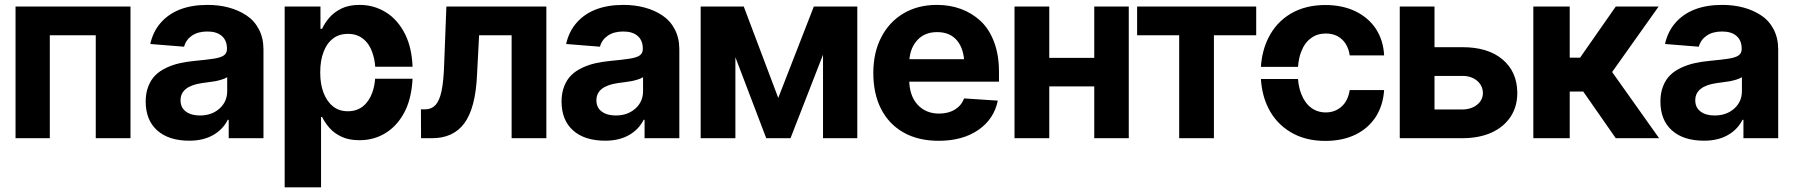

<svg xmlns="http://www.w3.org/2000/svg" viewBox="-20 -573 7436 796"><path d="M186.5 0H44.4V-545.9H521V0H377V-426.8H186.5Z M765.1 10.3Q679.2 10.3 631.6 -32.5Q584 -75.2 584 -152.3Q584 -187.5 595 -215.3Q606 -243.2 624.3 -261.2Q642.6 -279.3 669.7 -292Q696.8 -304.7 725.3 -311Q753.9 -317.4 789.1 -320.8Q836.9 -325.2 865.2 -329.6Q894.5 -334 907.7 -343Q920.9 -352.1 920.9 -369.1V-371.6Q920.9 -405.3 899.7 -423.8Q878.4 -442.4 839.8 -442.4Q800.8 -442.4 775.9 -425.3Q751 -408.2 743.2 -379.4L603 -390.6Q614.3 -441.4 645 -477.1Q710 -552.7 840.8 -552.7Q887.7 -552.7 928.5 -541.7Q969.2 -530.8 1002 -509Q1034.7 -487.3 1053.5 -451.2Q1072.3 -415 1072.3 -368.2V0H928.2V-76.2H924.3Q903.8 -35.6 863 -12.7Q822.3 10.3 765.1 10.3ZM808.6 -94.2Q857.9 -94.2 889.9 -122.8Q921.9 -151.4 921.9 -194.8V-252.9Q912.6 -247.1 897.9 -242.7Q883.3 -238.3 872.3 -236.3Q861.3 -234.4 842 -231.9Q822.8 -229.5 817.4 -228.5Q728.5 -215.8 728.5 -157.2Q728.5 -127 750.5 -110.6Q772.5 -94.2 808.6 -94.2Z M1160.2 203.6V-545.9H1308.6V-453.6H1315.4Q1325.7 -476.6 1344.7 -499Q1363.8 -521.5 1394.5 -537.1Q1425.8 -552.7 1470.7 -552.7Q1531.2 -552.7 1580.6 -521.5Q1630.4 -490.7 1661.1 -428.2Q1687.5 -372.6 1690.4 -296.4H1535.6Q1533.7 -327.1 1523.4 -356Q1511.2 -391.6 1485.4 -412.1Q1460 -432.6 1422.4 -432.6Q1385.7 -432.6 1360.4 -413.1Q1334.5 -393.1 1321.3 -357.4Q1307.6 -322.3 1307.6 -272.5Q1307.6 -223.6 1321.3 -188.5Q1335 -152.3 1360.8 -131.8Q1385.7 -111.8 1422.4 -111.8Q1459 -111.8 1484.9 -132.3Q1510.3 -152.8 1523.4 -189Q1532.7 -214.4 1535.2 -246.6H1690.4Q1686.5 -171.4 1662.1 -118.7Q1632.8 -56.6 1582.5 -23.9Q1532.7 8.3 1470.2 8.3Q1426.3 8.3 1395.5 -6.3Q1364.7 -21 1345.7 -43Q1326.7 -64.9 1315.4 -87.9H1311V203.6Z M1771 0H1725.6L1725.1 -119.6H1743.2Q1769.5 -120.1 1785.6 -137.7Q1801.8 -155.3 1810.5 -194.8Q1819.3 -238.3 1821.3 -303.7L1830.6 -545.9H2245.1V0H2101.1V-426.8H1966.3L1957.5 -259.8Q1951.2 -124.5 1904.8 -61.5Q1858.9 0 1771 0Z M2489.3 10.3Q2403.3 10.3 2355.7 -32.5Q2308.1 -75.2 2308.1 -152.3Q2308.1 -187.5 2319.1 -215.3Q2330.1 -243.2 2348.4 -261.2Q2366.7 -279.3 2393.8 -292Q2420.9 -304.7 2449.5 -311Q2478 -317.4 2513.2 -320.8Q2561 -325.2 2589.4 -329.6Q2618.7 -334 2631.8 -343Q2645 -352.1 2645 -369.1V-371.6Q2645 -405.3 2623.8 -423.8Q2602.5 -442.4 2564 -442.4Q2524.9 -442.4 2500 -425.3Q2475.1 -408.2 2467.3 -379.4L2327.1 -390.6Q2338.4 -441.4 2369.1 -477.1Q2434.1 -552.7 2564.9 -552.7Q2611.8 -552.7 2652.6 -541.7Q2693.4 -530.8 2726.1 -509Q2758.8 -487.3 2777.6 -451.2Q2796.4 -415 2796.4 -368.2V0H2652.3V-76.2H2648.4Q2627.9 -35.6 2587.2 -12.7Q2546.4 10.3 2489.3 10.3ZM2532.7 -94.2Q2582 -94.2 2614 -122.8Q2646 -151.4 2646 -194.8V-252.9Q2636.7 -247.1 2622.1 -242.7Q2607.4 -238.3 2596.4 -236.3Q2585.4 -234.4 2566.2 -231.9Q2546.9 -229.5 2541.5 -228.5Q2452.6 -215.8 2452.6 -157.2Q2452.6 -127 2474.6 -110.6Q2496.6 -94.2 2532.7 -94.2Z M3063.5 -545.9 3206.5 -167 3354 -545.9H3534.2V0H3392.1V-346.2L3257.3 0H3156.7L3028.8 -335.9V0H2884.8V-545.9Z M3871.6 10.7Q3787.1 10.7 3726.6 -23.4Q3665.5 -57.6 3633.1 -120.8Q3600.6 -184.1 3600.6 -270.5Q3600.6 -354.5 3633.3 -418Q3666 -481.9 3725.6 -517.3Q3785.2 -552.7 3864.3 -552.7Q3917.5 -552.7 3963.1 -536.1Q4008.8 -519.5 4044.7 -486.6Q4080.6 -453.6 4101.1 -399.4Q4121.6 -345.2 4121.6 -275.4V-234.4H3660.6V-327.6H4048.3L3978 -303.2Q3978 -367.7 3948.7 -403.8Q3919.4 -439.9 3865.2 -439.9Q3811.5 -439.9 3780.5 -403.8Q3749.5 -367.7 3749.5 -309.1V-243.2Q3749.5 -177.7 3783.4 -139.9Q3817.4 -102.1 3873.5 -102.1Q3911.6 -102.1 3938.7 -118.7Q3965.8 -135.3 3977.1 -165L4116.7 -155.8Q4101.1 -79.1 4035.9 -34.2Q3970.7 10.7 3871.6 10.7Z M4186 -545.9H4330.1V-333H4516.6V-545.9H4659.7V0H4516.6V-214.8H4330.1V0H4186Z M4868.7 -426.8H4694.3V-545.9H5188V-426.8H5012.7V0H4868.7Z M5474.6 11.2Q5391.6 11.2 5331.1 -24.9Q5270.5 -61 5238.8 -124Q5211.9 -176.8 5207.5 -245.6H5361.3Q5364.3 -209.5 5375 -183.1Q5389.2 -146.5 5415.5 -126.5Q5441.9 -106.9 5476.6 -106.9Q5515.1 -106.9 5542.5 -131.8Q5568.8 -155.3 5575.7 -199.7H5718.3Q5714.4 -137.7 5684.6 -89.8Q5653.8 -42 5601.1 -15.6Q5546.4 11.2 5474.6 11.2ZM5207.5 -295.9Q5211.9 -363.3 5239.3 -417.5Q5271.5 -481 5331.5 -516.6Q5392.6 -552.2 5474.6 -552.2Q5544.9 -552.2 5599.1 -526.4Q5653.3 -500 5684.1 -453.6Q5715.3 -405.8 5718.3 -343.3H5575.7Q5572.3 -369.6 5559.1 -391.1Q5546.9 -410.6 5525.4 -422.9Q5503.9 -434.1 5476.6 -434.1Q5440.9 -434.1 5415.5 -415Q5389.2 -396.5 5375 -359.9Q5364.3 -333.5 5361.3 -295.9Z M5877.4 -258.3V-377.4H6041Q6148.4 -377.9 6209.2 -326.7Q6270 -275.4 6270.5 -188Q6270.5 -131.8 6243.2 -89.8Q6215.3 -46.9 6163.8 -23.4Q6112.3 0 6041 0H5783.2V-545.9H5927.2V-119.1H6041Q6078.6 -119.1 6103 -138.2Q6127.4 -157.2 6127.9 -187Q6127.4 -218.8 6103 -238.8Q6078.6 -258.8 6041 -258.3Z M6487.8 0H6336.9V-545.9H6487.8V-334H6530.8L6678.7 -545.9H6856.4L6663.6 -274.4L6858.4 0H6678.7L6543.9 -193.4H6487.8Z M7044.9 10.3Q6959 10.3 6911.4 -32.5Q6863.8 -75.2 6863.8 -152.3Q6863.8 -187.5 6874.8 -215.3Q6885.7 -243.2 6904.1 -261.2Q6922.4 -279.3 6949.5 -292Q6976.6 -304.7 7005.1 -311Q7033.7 -317.4 7068.8 -320.8Q7116.7 -325.2 7145 -329.6Q7174.3 -334 7187.5 -343Q7200.7 -352.1 7200.7 -369.1V-371.6Q7200.7 -405.3 7179.4 -423.8Q7158.2 -442.4 7119.6 -442.4Q7080.6 -442.4 7055.7 -425.3Q7030.8 -408.2 7022.9 -379.4L6882.8 -390.6Q6894 -441.4 6924.8 -477.1Q6989.7 -552.7 7120.6 -552.7Q7167.5 -552.7 7208.3 -541.7Q7249 -530.8 7281.7 -509Q7314.5 -487.3 7333.3 -451.2Q7352.1 -415 7352.1 -368.2V0H7208V-76.2H7204.1Q7183.6 -35.6 7142.8 -12.7Q7102.1 10.3 7044.9 10.3ZM7088.4 -94.2Q7137.7 -94.2 7169.7 -122.8Q7201.7 -151.4 7201.7 -194.8V-252.9Q7192.4 -247.1 7177.7 -242.7Q7163.1 -238.3 7152.1 -236.3Q7141.1 -234.4 7121.8 -231.9Q7102.5 -229.5 7097.2 -228.5Q7008.3 -215.8 7008.3 -157.2Q7008.3 -127 7030.3 -110.6Q7052.2 -94.2 7088.4 -94.2Z"/></svg>

Font: Inter Tight Stencil
Style: Bold
Weight: 700
Designer: Rasmus Andersson
Foundry: rsms
Version: Version 3.004;Glyphs 3.1.2 (3151)